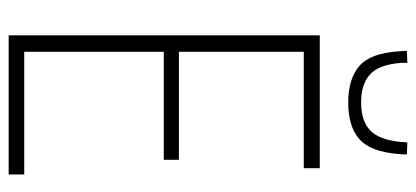

<svg xmlns="http://www.w3.org/2000/svg" viewBox="-272 -664 937 432"><g transform="rotate(90 196.0 -448.5)"><path d="M60 0V-700H359V-664H97V-383H340V-349H97V-35H373V0ZM211 -764Q158 -764 129 -789Q100 -814 96 -878Q95 -887 95 -896L122 -897Q122 -894 122 -890Q122 -886 122 -882Q126 -833 148 -813Q170 -793 211 -793Q252 -793 273.5 -813Q295 -833 300 -883Q300 -891 301 -897L328 -896Q328 -887 327 -877Q322 -814 293.5 -789Q265 -764 211 -764Z"/></g></svg>

Font: Georama SemiCondensed ExtraLight
Style: Regular
Weight: 200
Width: 4
Designer: Jean-Baptiste Levee
Foundry: Production Type
Version: Version 1.000